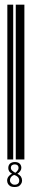

<svg xmlns="http://www.w3.org/2000/svg" viewBox="-20 -667 122 803"><path d="M10.7 0V-647.5H35.2V0ZM45.9 0V-647.5H82V0ZM41 115.2Q31.2 115.2 24.4 112.3Q17.6 108.4 13.7 102.5Q9.8 95.7 9.8 87.9Q9.8 79.1 15.6 71.3Q21.5 63.5 30.3 59.6Q23.4 55.7 18.6 49.8Q14.6 43 14.6 36.1Q14.6 24.4 21.5 17.6Q29.3 10.7 42 10.7Q55.7 10.7 62.5 17.6Q69.3 24.4 69.3 35.2Q69.3 42 64.5 48.8Q59.6 55.7 52.7 59.6Q61.5 63.5 67.4 71.3Q72.3 79.1 72.3 87.9Q72.3 95.7 68.4 101.6Q64.5 108.4 57.6 112.3Q50.8 115.2 41 115.2ZM43.9 55.7Q49.8 51.8 53.7 45.9Q57.6 41 57.6 35.2Q57.6 28.3 53.7 24.4Q48.8 20.5 42 20.5Q34.2 20.5 29.3 24.4Q25.4 28.3 25.4 34.2Q25.4 41 30.3 45.9Q34.2 49.8 43.9 55.7ZM41 105.5Q50.8 105.5 55.7 100.6Q60.5 95.7 60.5 87.9Q60.5 80.1 54.7 73.2Q48.8 67.4 39.1 64.5Q31.2 67.4 26.4 73.2Q21.5 80.1 21.5 86.9Q21.5 94.7 27.3 99.6Q32.2 105.5 41 105.5Z"/></svg>

Font: Libre Barcode EAN13 Text
Style: Regular
Weight: 400
Version: Version 1.008; ttfautohint (v1.8.3)